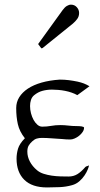

<svg xmlns="http://www.w3.org/2000/svg" viewBox="-20 -799 434 833"><path d="M147.5 -605Q145.5 -606.9 145.5 -607.9Q145.5 -608.9 147.5 -610.8L251.5 -754.9Q260.7 -767.6 270 -773.2Q279.3 -778.8 288.1 -778.8Q303.2 -778.8 313.2 -767.8Q323.2 -756.8 323.2 -742.7Q323.2 -727.5 314.7 -716.3Q306.2 -705.1 296.4 -696.8L165 -590.8Q162.6 -589.4 161.6 -589.4Q159.7 -589.4 159.4 -589.6Q159.2 -589.8 158.2 -590.8ZM239.3 -453.6Q259.3 -453.6 278.8 -451.2Q298.3 -448.7 316.9 -444.8Q332 -441.4 344 -436.8Q356 -432.1 368.2 -424.8L315.4 -386.2Q304.2 -392.6 290.8 -397.2Q277.3 -401.9 262.7 -404.8Q248 -407.7 233.4 -408.9Q218.8 -410.2 205.6 -410.2Q184.1 -410.2 164.6 -405Q145 -399.9 127.4 -385.3Q118.2 -377.4 114.3 -365.2Q110.4 -353 110.4 -338.9Q110.4 -323.2 114.5 -307.4Q118.7 -291.5 125.7 -278.8Q132.8 -266.1 142.3 -257.8Q151.9 -249.5 163.1 -249.5Q183.1 -249.5 201.9 -252.9Q220.7 -256.3 241.2 -256.3Q258.8 -256.3 276.1 -254.2Q293.5 -252 312 -252Q317.4 -252 323.2 -251.7Q329.1 -251.5 333.7 -250.7Q338.4 -250 341.6 -248.5Q344.7 -247.1 344.7 -245.1Q344.7 -235.8 338.6 -226.6Q332.5 -217.3 323.2 -210Q314 -202.6 303.7 -198.2Q293.5 -193.8 284.7 -193.8Q275.9 -193.8 267.1 -194.3Q258.3 -194.8 249.5 -195.8Q234.9 -196.8 223.6 -197.5Q212.4 -198.2 202.4 -199Q192.4 -199.7 182.6 -200.2Q172.9 -200.7 161.1 -200.7Q149.9 -200.7 139.6 -197.8Q129.4 -194.8 119.6 -185.5Q110.4 -177.2 104.5 -167.5Q98.6 -157.7 98.6 -141.1Q98.6 -119.1 109.6 -98.1Q120.6 -77.1 141.1 -60.1Q152.8 -50.3 169.7 -44.9Q186.5 -39.6 205.1 -36.9Q223.6 -34.2 242.7 -33.7Q261.7 -33.2 277.8 -33.2Q299.3 -33.2 316.2 -43.7Q333 -54.2 350.6 -74.7Q353 -77.1 358.4 -78.4Q363.8 -79.6 366.2 -82Q365.7 -76.2 360.8 -64Q356 -51.8 346.9 -38.1Q337.9 -24.4 324.2 -12.5Q310.5 -0.5 292.5 4.4Q266.6 11.7 239 12.9Q211.4 14.2 184.1 14.2Q119.1 14.2 85.4 -19Q51.8 -52.2 51.8 -110.8Q51.8 -131.8 58.1 -153.6Q64.5 -175.3 87.9 -199.2Q64.5 -228.5 57.4 -260.3Q50.3 -292 50.3 -330.1Q50.3 -356 63.5 -377.2Q76.7 -398.4 101.1 -414.6Q125.5 -430.7 160.4 -440.7Q195.3 -450.7 239.3 -453.6Z"/></svg>

Font: Kurinto Book Core
Style: Regular
Weight: 400
Designer: Kurinto was developed by Clint Goss from a range of fonts that are compatible with the SIL Open Font License Version 1.1
Foundry: Clinton F. Goss
Version: Version 2.196; July 25, 2020